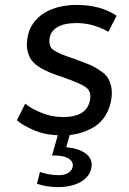

<svg xmlns="http://www.w3.org/2000/svg" viewBox="-20 -533 518 771"><path d="M231.9 10.7Q166 10.7 119.6 -8.8Q96.2 -18.6 78.1 -28.8Q60.1 -39.1 47.9 -49.8L81.1 -116.7Q105.5 -96.7 147.5 -79.6Q188 -63 233.4 -63Q332.5 -63 342.3 -136.2Q346.2 -167 325.2 -182.1Q305.2 -197.3 242.7 -219.2L201.2 -233.9Q177.2 -242.7 160.9 -250.5Q144.5 -258.3 128.4 -270Q113.3 -281.7 103.5 -295.9Q94.7 -310.1 90.3 -329.8Q85.9 -349.6 89.4 -374.5Q93.8 -411.6 112.1 -437.7Q130.4 -463.9 157.5 -480.7Q184.6 -497.6 218.3 -505.4Q252 -513.2 286.6 -513.2Q384.8 -513.2 448.2 -469.7L415 -405.3Q353.5 -440.4 287.6 -440.4Q238.8 -440.4 210.7 -424.1Q182.6 -407.7 178.7 -377Q175.8 -349.6 189.5 -336.4Q196.8 -330.1 211.4 -322.5Q226.1 -314.9 249.5 -306.6Q270 -299.8 281.7 -295.4Q293.5 -291 297.4 -289.6Q312 -284.2 324 -279.5Q335.9 -274.9 344.7 -271Q353 -267.1 362.3 -262Q371.6 -256.8 381.3 -250Q401.4 -237.3 411.1 -223.1Q420.9 -209 426 -187.7Q431.2 -166.5 427.7 -139.6Q422.4 -99.6 403.8 -69.6Q385.3 -39.6 356.9 -22.5Q300.8 10.7 231.9 10.7ZM212.4 218.3Q165 218.3 128.4 204.6L140.6 157.2Q145.5 159.7 153.1 161.6Q160.6 163.6 171.9 166Q193.8 170.4 213.9 170.4H215.3Q240.2 170.4 255.1 160.6Q270 150.9 272.5 133.8Q273.4 125.5 269.5 117.9Q265.6 110.4 256.8 104.5Q248 98.6 233.9 95Q219.7 91.3 199.7 91.3H189L216.3 -4.4H263.7L246.1 58.1Q296.9 63 324.2 83.5Q351.6 104 347.7 136.2Q345.2 156.2 333.7 171.6Q322.3 187 304.4 197.3Q286.6 207.5 263.4 212.9Q240.2 218.3 214.4 218.3H212.4Z"/></svg>

Font: Ride
Style: Italic
Weight: 400
Version: Version 3.000